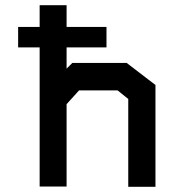

<svg xmlns="http://www.w3.org/2000/svg" viewBox="-20 -721 660 741"><path d="M580 -393V0H475V-339L434 -372H285L237 -319V-1H133V-538H50V-617H133V-701H237V-617H391V-538H237V-456L259 -478H469Z"/></svg>

Font: Turret Road ExtraBold
Style: Regular
Weight: 800
Designer: Noponies
Foundry: Noponies
Version: Version 1.001; ttfautohint (v1.8)